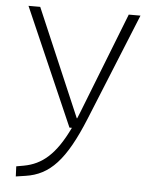

<svg xmlns="http://www.w3.org/2000/svg" viewBox="-53 -564 693 844"><g transform="rotate(5 293.0 -142.0)"><path d="M48.3 234.4 90.8 228C196.8 212.4 264.6 141.1 340.8 -45.9L532.7 -517.6H481L305.7 -70.3C302.2 -61 298.3 -52.2 294.9 -43.9H293L90.3 -517.6H38.6L264.6 0H275.4C217.8 120.6 159.2 169.4 79.1 184.1L46.4 189.9Z"/></g></svg>

Font: Cascadia Code PL ExtraLight
Style: Regular
Weight: 200
Monospace: yes
Designer: Aaron Bell
Foundry: Saja Typeworks
Version: Version 2404.023